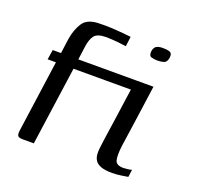

<svg xmlns="http://www.w3.org/2000/svg" viewBox="-96 -609 742 718"><g transform="rotate(20 275.0 -250.5)"><path d="M53 -352H86L94 -411Q100 -449 117.5 -476.5Q135 -504 181 -505Q210 -506 236 -504.5Q262 -503 282 -501Q302 -499 310 -498L305 -459Q302 -459 293.5 -460.5Q285 -462 273 -463Q261 -464 248.5 -465Q236 -466 226 -466Q190 -466 178 -450.5Q166 -435 162 -404L155 -352H385L379 -313H150L106 0H62Q46 0 42 -6Q38 -12 40 -27L80 -313H47ZM454 -352Q447 -303 442 -266Q437 -229 431.5 -191.5Q426 -154 419 -105Q414 -65 418.5 -46.5Q423 -28 452 -28Q458 -28 470 -29.5Q482 -31 485 -33L481 -3Q475 -2 455.5 1Q436 4 419 4Q390 4 374 -2Q358 -8 351 -18.5Q344 -29 343 -43.5Q342 -58 344.5 -74Q347 -90 349 -108Q356 -154 361.5 -194Q367 -234 372.5 -272.5Q378 -311 384 -352Q401 -352 419 -352Q437 -352 454 -352ZM401 -475Q404 -492 415.5 -496.5Q427 -501 441 -500Q457 -500 466.5 -496Q476 -492 474 -475Q471 -456 459.5 -452.5Q448 -449 434 -449Q420 -449 409.5 -452.5Q399 -456 401 -475Z"/></g></svg>

Font: Genos
Style: Italic
Weight: 400
Italic angle: -8°
Version: Version 1.010